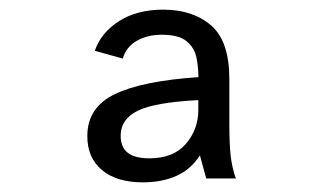

<svg xmlns="http://www.w3.org/2000/svg" viewBox="-20 -713 672 398"><path d="M276 -335Q222.2 -335 191.6 -360.3Q161 -385.7 161 -430.8Q161 -490.2 217.7 -517.7Q274.4 -545.2 391.3 -553.1Q391.3 -573.7 387.2 -593.7Q383.1 -613.8 367 -627.4Q350.8 -641 315.3 -641Q285.8 -641 263.6 -628.4Q241.4 -615.8 234.6 -591.6L176.5 -607.7Q189.2 -644.9 226.4 -669Q263.7 -693 318.5 -693Q379.6 -693 417.5 -660.4Q455.4 -627.8 455.4 -549.3V-455.1Q455.4 -414.7 458.2 -389.9Q461 -365.1 468.9 -343H407.5L394.4 -390.9Q375.6 -361.7 345.7 -348.4Q315.7 -335 276 -335ZM289.6 -384.8Q339.5 -384.8 365.3 -414.8Q391.1 -444.8 391.1 -485.2V-505.5Q299.8 -500.7 265 -483.2Q230.1 -465.6 230.1 -431.9Q230.1 -408.1 244.6 -396.5Q259 -384.8 289.6 -384.8Z"/></svg>

Font: Atkinson Hyperlegible Mono ExtraLight
Style: Regular
Weight: 200
Monospace: yes
Designer: Elliott Scott, Megan Eiswerth, Linus Boman, Theodore Petrosky, Letters from Sweden
Foundry: Applied Design Works, Letters from Sweden
Version: Version 2.001